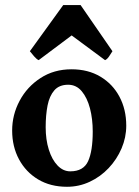

<svg xmlns="http://www.w3.org/2000/svg" viewBox="-20 -713 539 747"><path d="M471.2 -224.1Q471.2 -178.2 452.9 -135.5Q434.6 -92.8 402.8 -59.1Q371.1 -25.4 329.3 -5.9Q287.6 13.7 240.7 13.7Q176.3 13.7 128.4 -14.9Q80.6 -43.5 54 -93Q27.3 -142.6 27.3 -205.1Q27.3 -266.6 56.4 -321Q85.4 -375.5 137.7 -409.4Q189.9 -443.4 258.3 -443.4Q322.8 -443.4 370.6 -414.8Q418.5 -386.2 444.8 -336.7Q471.2 -287.1 471.2 -224.1ZM340.8 -201.2Q340.8 -250 330.1 -291.3Q319.3 -332.5 298.1 -357.9Q276.9 -383.3 245.1 -383.3Q210.4 -383.3 191.4 -361.6Q172.4 -339.8 165 -302.5Q157.7 -265.1 157.7 -218.3Q157.7 -169.9 169.9 -130.9Q182.1 -91.8 203.9 -69.1Q225.6 -46.4 253.4 -46.4Q304.7 -46.4 322.8 -85.9Q340.8 -125.5 340.8 -201.2ZM417.5 -513.7Q412.1 -504.9 404.5 -493.7Q397 -482.4 388.7 -479L258.8 -575.2L130.4 -479Q122.6 -482.4 112.8 -493.7Q103 -504.9 96.2 -513.7L226.1 -693.4H293.5Z"/></svg>

Font: Namdhinggo ExtraBold
Style: Regular
Weight: 800
Designer: Victor Gaultney
Foundry: SIL International
Version: Version 3.001